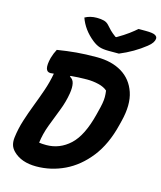

<svg xmlns="http://www.w3.org/2000/svg" viewBox="-137 -1047 971 1156"><g transform="rotate(15 349.0 -469.5)"><path d="M619 -360Q588 -234 523.5 -152Q459 -70 375 -30Q291 10 199 10Q106 10 55 -41Q37 -59 31.5 -79.5Q26 -100 29 -125Q36 -181 53 -234.5Q70 -288 90.5 -341Q111 -394 129.5 -447.5Q148 -501 158 -557Q142 -555 137 -555Q93 -555 115 -643Q120 -660 125.5 -673.5Q131 -687 138 -700Q200 -710 256 -715Q312 -720 384 -720Q476 -720 539.5 -681.5Q603 -643 628 -569Q653 -495 626 -388ZM180 -133Q197 -130 225 -130Q308 -130 371.5 -188.5Q435 -247 470 -387L473 -399Q483 -437 487 -459.5Q491 -482 491 -500Q491 -518 488 -540Q468 -558 433 -566.5Q398 -575 360 -575Q331 -575 306 -573.5Q281 -572 259 -570L256 -565Q277 -555 282.5 -530.5Q288 -506 282 -468Q273 -412 251 -356.5Q229 -301 208 -245Q187 -189 180 -133ZM505 -775H441Q406 -775 384 -782Q362 -789 338 -808Q273 -860 248 -931Q280 -949 322 -949Q348 -949 366.5 -944Q385 -939 398 -924Q410 -910 423 -897Q436 -884 459 -867H465Q508 -892 535.5 -912.5Q563 -933 581 -949H626Q670 -949 685 -940.5Q700 -932 698 -918Q697 -907 688.5 -894Q680 -881 661 -866Q592 -811 505 -775Z"/></g></svg>

Font: Recursive Sn Csl St XBd
Style: Italic
Weight: 800
Italic angle: -15°
Version: Version 1.079;hotconv 1.0.112;makeotfexe 2.5.65598; ttfautoh